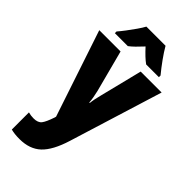

<svg xmlns="http://www.w3.org/2000/svg" viewBox="-307 -833 1141 1141"><g transform="rotate(45 263.5 -263.0)"><path d="M1 -553H180L249 -290Q254 -269 258 -246.5Q262 -224 263 -207H267Q270 -239 283 -288L349 -553H525L343 35Q309 145 258.5 192.5Q208 240 123 240Q102 240 84 238Q66 236 51 232V88Q72 94 96 94Q132 94 147.5 74Q163 54 181 0L183 -8ZM345 -766Q364 -733 392 -694Q420 -655 449 -620V-606H342Q324 -619 305 -637Q286 -655 264 -679Q241 -654 222.5 -636Q204 -618 188 -606H79V-620Q94 -637 114.5 -664Q135 -691 154.5 -719Q174 -747 184 -766Z"/></g></svg>

Font: Noto Sans Lao Condensed Black
Style: Regular
Weight: 900
Width: 3
Designer: Monotype Design Team
Foundry: Monotype Imaging Inc.
Version: Version 2.003; ttfautohint (v1.8.4.7-5d5b)